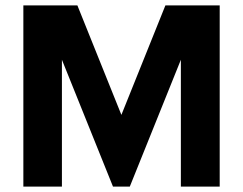

<svg xmlns="http://www.w3.org/2000/svg" viewBox="-20 -687 895 707"><path d="M789 0H646V-467L458 0H396L208 -467V0H66V-667H265L427 -264L589 -667H789Z"/></svg>

Font: UN Bangla
Style: Bold
Weight: 700
Designer: Desinged by Rajon, Unicode developed by Rashed (IMGN)
Version: Version 2.001;March 19, 2023;FontCreator 14.0.0.2901 64-bit